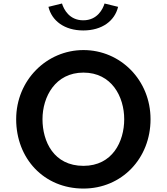

<svg xmlns="http://www.w3.org/2000/svg" viewBox="-20 -1106 973 1116"><path d="M587.7 -1085.6C577.9 -1053.5 546 -988 464 -988C382.7 -988 350.7 -1051.8 340.3 -1085.6L261.6 -1066.3C280.5 -986.4 353.5 -929 464 -929C574 -929 647.3 -985.4 666.4 -1066.3ZM74 -413C74 -184.5 235.3 -10 465 -10C687.7 -10 855 -184.8 855 -413C855 -640.7 679.9 -815 465 -815C252.1 -815 74 -640.6 74 -413ZM227 -413C227 -543.6 301.6 -684 465 -684C629.5 -684 702 -543.3 702 -413C702 -283.2 633.6 -142 465 -142C292.5 -142 227 -283.4 227 -413Z"/></svg>

Font: Hussar Ekologiczny
Style: Regular
Weight: 400
Foundry: Cannot Into Space Fonts
Version: Version 0.97